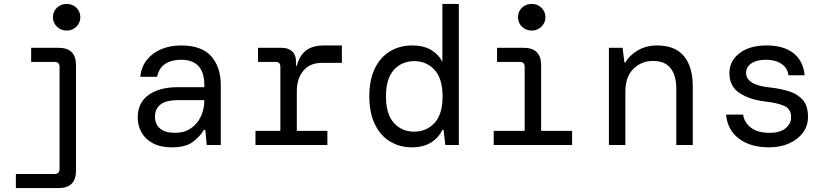

<svg xmlns="http://www.w3.org/2000/svg" viewBox="-20 -740 4240 980"><path d="M320 -584Q291 -584 270.5 -604Q250 -624 250 -652Q250 -681 270.5 -700.5Q291 -720 320 -720Q350 -720 370 -700.5Q390 -681 390 -652Q390 -624 370 -604Q350 -584 320 -584ZM61 220V148H259Q284 148 284 122V-399Q284 -424 259 -424H139V-496H279Q368 -496 368 -407V131Q368 220 279 220Z M858 12Q799 12 760 -9Q721 -30 702 -64.5Q683 -99 683 -140Q683 -216 738.5 -255.5Q794 -295 887 -295H1023V-305Q1023 -435 904 -435Q856 -435 823.5 -414Q791 -393 782 -348H696Q701 -398 729.5 -434Q758 -470 803 -489Q848 -508 904 -508Q1010 -508 1058.5 -452.5Q1107 -397 1107 -305V0H1035L1028 -77H1021Q999 -41 962.5 -14.5Q926 12 858 12ZM873 -62Q921 -62 954.5 -85Q988 -108 1005.5 -146Q1023 -184 1023 -229H894Q826 -229 798.5 -206Q771 -183 771 -145Q771 -106 797 -84Q823 -62 873 -62Z M1284 0V-72H1411V-399Q1411 -424 1387 -424H1297V-496H1418Q1451 -496 1471 -478Q1491 -460 1491 -425V-404H1495Q1507 -454 1540.5 -481Q1574 -508 1634 -508H1725V-419H1622Q1561 -419 1528 -378.5Q1495 -338 1495 -275V-72H1651V0Z M2083 12Q2020 12 1970.5 -18Q1921 -48 1893 -106.5Q1865 -165 1865 -249Q1865 -332 1893 -390Q1921 -448 1970.5 -478Q2020 -508 2083 -508Q2142 -508 2180.5 -485Q2219 -462 2238 -425V-720H2322V0H2253L2244 -77H2238Q2218 -36 2179 -12Q2140 12 2083 12ZM2094 -68Q2157 -68 2198 -112.5Q2239 -157 2239 -248Q2239 -339 2198 -383.5Q2157 -428 2094 -428Q2031 -428 1990.5 -383.5Q1950 -339 1950 -248Q1950 -157 1990.5 -112.5Q2031 -68 2094 -68Z M2694 -584Q2664 -584 2644 -604Q2624 -624 2624 -652Q2624 -681 2644 -700.5Q2664 -720 2694 -720Q2723 -720 2743.5 -700.5Q2764 -681 2764 -652Q2764 -624 2743.5 -604Q2723 -584 2694 -584ZM2500 0V-72H2658V-399Q2658 -424 2633 -424H2517V-496H2653Q2742 -496 2742 -407V-72H2900V0Z M3088 0V-496H3158L3167 -421H3172Q3192 -457 3235 -482.5Q3278 -508 3334 -508Q3425 -508 3470.5 -454Q3516 -400 3516 -298V0H3432V-288Q3432 -354 3403 -391.5Q3374 -429 3313 -429Q3254 -429 3213 -388.5Q3172 -348 3172 -272V0Z M3905 12Q3810 12 3751.5 -32.5Q3693 -77 3686 -155H3773Q3779 -114 3813.5 -88Q3848 -62 3907 -62Q3963 -62 3990.5 -86Q4018 -110 4018 -141Q4018 -183 3985 -198.5Q3952 -214 3886 -222Q3807 -231 3755 -265Q3703 -299 3703 -367Q3703 -428 3754 -468Q3805 -508 3893 -508Q3980 -508 4030 -468.5Q4080 -429 4087 -356H4004Q4001 -392 3969.5 -413.5Q3938 -435 3891 -435Q3842 -435 3815 -416.5Q3788 -398 3788 -368Q3788 -338 3818.5 -318.5Q3849 -299 3915 -293Q3967 -287 4010 -273Q4053 -259 4078.5 -229Q4104 -199 4104 -145Q4105 -100 4079.5 -64.5Q4054 -29 4009 -8.5Q3964 12 3905 12Z"/></svg>

Font: DM Mono
Style: Regular
Weight: 400
Designer: Colophon Foundry
Foundry: Colophon Foundry
Version: Version 1.000; ttfautohint (v1.8.2.53-6de2)